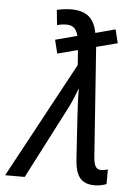

<svg xmlns="http://www.w3.org/2000/svg" viewBox="-109 -808 607 860"><g transform="rotate(5 195.0 -378.0)"><path d="M349 10C366 10 388 6 402 0V-66C391 -62 379 -61 370 -61C349 -61 340 -79 337 -115L302 -608L397 -633L382 -694L293 -670C280 -734 248 -766 176 -766C154 -766 129 -762 112 -758L119 -690C132 -694 146 -696 162 -696C191 -696 206 -681 214 -650L116 -624L131 -563L222 -587L227 -520L-54 0H34L195 -312C213 -345 227 -380 241 -417C241 -373 243 -326 246 -286L258 -99C263 -22 289 10 349 10Z"/></g></svg>

Font: Noto Sans SemiCondensed
Style: Italic
Weight: 400
Width: 4
Italic angle: -12°
Designer: Monotype Design Team
Foundry: Monotype Imaging Inc.
Version: Version 2.013